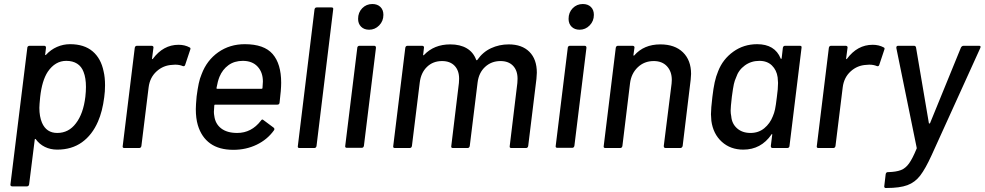

<svg xmlns="http://www.w3.org/2000/svg" viewBox="-20 -737 4903 956"><path d="M503 -312Q503 -281 499 -253Q490 -182 468 -132Q439 -65 388 -28.5Q337 8 265 8Q231 8 203.5 -5.5Q176 -19 158 -44Q156 -46 154.5 -45Q153 -44 153 -42L125 181Q123 191 114 191H41Q36 191 33.5 188Q31 185 32 181L116 -499Q116 -503 119 -506Q122 -509 127 -509H200Q209 -509 209 -499L205 -466Q204 -464 205.5 -463Q207 -462 209 -464Q233 -490 264 -503.5Q295 -517 329 -517Q399 -517 441 -481.5Q483 -446 496 -381Q503 -352 503 -312ZM405 -255Q408 -282 408 -304Q408 -349 396 -379Q386 -406 364 -420Q342 -434 310 -434Q255 -434 218 -380Q189 -336 180 -254Q176 -214 176 -200Q176 -157 189 -126Q211 -75 265 -75Q322 -75 358 -123Q395 -171 405 -255Z M924 -501Q931 -498 927 -489L902 -414Q899 -405 890 -408Q874 -415 852 -415L838 -414Q793 -412 759.5 -381.5Q726 -351 720 -302L684 -10Q682 0 673 0H599Q589 0 591 -10L651 -499Q653 -509 662 -509H735Q740 -509 742.5 -506Q745 -503 744 -499L737 -446Q737 -443 738.5 -442.5Q740 -442 741 -444Q793 -514 869 -514Q900 -514 924 -501Z M1372 -226Q1371 -216 1361 -216H1051Q1047 -216 1047 -212Q1045 -188 1045 -180Q1045 -170 1047 -160Q1052 -120 1081.5 -97.5Q1111 -75 1161 -75Q1232 -75 1279 -136Q1285 -146 1292 -139L1343 -101Q1349 -95 1344 -88Q1311 -42 1258 -16.5Q1205 9 1142 9Q1071 9 1027 -22.5Q983 -54 965 -114Q955 -148 955 -194Q955 -213 959 -257Q964 -295 969.5 -321Q975 -347 984 -368Q1010 -437 1067 -477Q1124 -517 1199 -517Q1295 -517 1337.5 -468Q1380 -419 1380 -325Q1380 -290 1372 -226ZM1073 -355Q1064 -333 1058 -299Q1057 -295 1061 -295H1283Q1287 -295 1287 -299Q1289 -323 1289 -331Q1289 -377 1262.5 -405.5Q1236 -434 1189 -434Q1147 -434 1117.5 -412.5Q1088 -391 1073 -355Z M1463 -10 1546 -690Q1548 -700 1557 -700H1631Q1641 -700 1639 -690L1556 -10Q1554 0 1545 0H1471Q1461 0 1463 -10Z M1763 -643Q1763 -675 1783.5 -696Q1804 -717 1834 -717Q1859 -717 1874 -702.5Q1889 -688 1889 -663Q1889 -632 1868 -610.5Q1847 -589 1818 -589Q1793 -589 1778 -604Q1763 -619 1763 -643ZM1699 -11 1759 -499Q1759 -503 1762 -506Q1765 -509 1769 -509H1843Q1852 -509 1852 -499L1792 -11Q1790 -1 1781 -1H1707Q1697 -1 1699 -11Z M2653 -375Q2653 -366 2651 -344L2610 -10Q2608 0 2599 0H2526Q2516 0 2518 -10L2556 -324Q2557 -331 2557 -345Q2557 -386 2534.5 -409.5Q2512 -433 2472 -433Q2427 -433 2395.5 -404Q2364 -375 2358 -326L2319 -10Q2317 0 2308 0H2235Q2225 0 2227 -10L2265 -324Q2266 -331 2266 -345Q2266 -386 2243.5 -409.5Q2221 -433 2181 -433Q2136 -433 2106 -404Q2076 -375 2070 -326L2031 -10Q2029 0 2020 0H1946Q1936 0 1938 -10L1998 -499Q2000 -509 2009 -509H2082Q2087 -509 2089.5 -506Q2092 -503 2091 -499L2087 -465Q2086 -463 2087.5 -462Q2089 -461 2091 -463Q2141 -516 2222 -516Q2271 -516 2304 -496.5Q2337 -477 2351 -439Q2354 -435 2357 -439Q2384 -478 2425 -497Q2466 -516 2513 -516Q2579 -516 2616 -479Q2653 -442 2653 -375Z M2811 -643Q2811 -675 2831.5 -696Q2852 -717 2882 -717Q2907 -717 2922 -702.5Q2937 -688 2937 -663Q2937 -632 2916 -610.5Q2895 -589 2866 -589Q2841 -589 2826 -604Q2811 -619 2811 -643ZM2747 -11 2807 -499Q2807 -503 2810 -506Q2813 -509 2817 -509H2891Q2900 -509 2900 -499L2840 -11Q2838 -1 2829 -1H2755Q2745 -1 2747 -11Z M3421 -369Q3421 -360 3419 -340L3379 -10Q3378 -6 3375 -3Q3372 0 3368 0H3294Q3285 0 3285 -10L3324 -321Q3325 -327 3325 -339Q3325 -381 3301 -407Q3277 -433 3235 -433Q3188 -433 3155.5 -402Q3123 -371 3117 -322L3079 -10Q3077 0 3068 0H2994Q2984 0 2986 -10L3046 -499Q3048 -509 3057 -509H3130Q3135 -509 3137.5 -506Q3140 -503 3139 -499L3134 -463Q3134 -461 3135.5 -460Q3137 -459 3138 -461Q3186 -516 3268 -516Q3340 -516 3380.5 -476.5Q3421 -437 3421 -369Z M3889 -509H3963Q3973 -509 3971 -499L3911 -10Q3911 -6 3908 -3Q3905 0 3900 0H3827Q3818 0 3818 -10L3825 -66Q3826 -69 3824 -69.5Q3822 -70 3821 -67Q3769 8 3681 8Q3617 8 3574 -31Q3531 -70 3522 -135Q3520 -157 3520 -168Q3520 -196 3527 -254Q3532 -297 3538.5 -327Q3545 -357 3556 -383Q3579 -442 3631 -479.5Q3683 -517 3750 -517Q3838 -517 3867 -446Q3868 -443 3869.5 -443.5Q3871 -444 3872 -447L3878 -499Q3880 -509 3889 -509ZM3848 -253Q3854 -295 3854 -324Q3854 -334 3852 -352Q3847 -388 3823.5 -411Q3800 -434 3761 -434Q3720 -434 3688.5 -411Q3657 -388 3645 -351Q3638 -336 3634 -318Q3630 -300 3624 -255Q3618 -203 3618 -186Q3618 -172 3621 -158Q3624 -121 3650 -98Q3676 -75 3717 -75Q3757 -75 3785.5 -98.5Q3814 -122 3828 -158Q3835 -174 3839 -192.5Q3843 -211 3848 -253Z M4380 -501Q4387 -498 4383 -489L4358 -414Q4355 -405 4346 -408Q4330 -415 4308 -415L4294 -414Q4249 -412 4215.5 -381.5Q4182 -351 4176 -302L4140 -10Q4138 0 4129 0H4055Q4045 0 4047 -10L4107 -499Q4109 -509 4118 -509H4191Q4196 -509 4198.5 -506Q4201 -503 4200 -499L4193 -446Q4193 -443 4194.5 -442.5Q4196 -442 4197 -444Q4249 -514 4325 -514Q4356 -514 4380 -501Z M4383 189 4390 130Q4392 120 4401 120H4403Q4442 119 4465.5 110Q4489 101 4506.5 76.5Q4524 52 4544 3Q4545 2 4544.5 -0.5Q4544 -3 4544 -3L4443 -498V-500Q4443 -509 4452 -509H4531Q4539 -509 4541 -501L4605 -124Q4605 -122 4607.5 -122Q4610 -122 4611 -124L4765 -501Q4770 -509 4778 -509H4855Q4866 -509 4861 -498L4619 35Q4588 103 4562 137Q4536 171 4498 185Q4460 199 4395 199H4389Q4386 199 4384 196Q4382 193 4383 189Z"/></svg>

Font: Barlow Medium
Style: Italic
Weight: 500
Italic angle: -7°
Designer: Jeremy Tribby
Foundry: Tribby Type
Version: Version 1.408